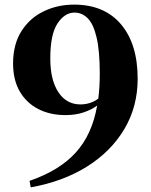

<svg xmlns="http://www.w3.org/2000/svg" viewBox="-20 -784 648 824"><path d="M325.2 -335.9Q368.2 -335.9 401.9 -360.8Q408.2 -410.6 408.2 -466.8Q408.2 -565.9 394.5 -623.5Q380.9 -681.2 356.4 -705.6Q332 -730 299.8 -730Q257.8 -730 226.8 -683.3Q195.8 -636.7 195.8 -533.2Q195.8 -440.9 230.5 -388.4Q265.1 -335.9 325.2 -335.9ZM111.8 20 106.9 -7.8Q235.4 -52.2 305.4 -129.6Q375.5 -207 397 -331.1Q373 -313 338.4 -301.5Q303.7 -290 261.2 -290Q195.3 -290 144.5 -315.9Q93.8 -341.8 64.9 -391.4Q36.1 -440.9 36.1 -512.2Q36.6 -595.7 72.8 -651.6Q108.9 -707.5 168.2 -735.8Q227.5 -764.2 297.9 -764.2Q427.7 -764.2 499.3 -679.7Q570.8 -595.2 570.8 -445.8Q570.8 -326.2 513.4 -229.7Q456.1 -133.3 352.8 -68.8Q249.5 -4.4 111.8 20Z"/></svg>

Font: Source Han Serif JP Heavy
Style: Regular
Weight: 900
Designer: Ryoko NISHIZUKA  (kana & ideographs); Frank Grießhammer (Latin, Greek & Cyrillic); Wenlong ZHANG  (bopomofo); Sandoll Co
Foundry: Adobe Systems Incorporated
Version: Version 1.001;PS 1.001;hotconv 16.6.54;makeotf.lib2.5.65590